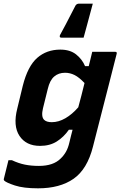

<svg xmlns="http://www.w3.org/2000/svg" viewBox="-46 -820 666 1045"><path d="M288 -615Q281 -615 279.5 -619.5Q278 -624 281 -630Q300 -665 311.5 -686.5Q323 -708 334.5 -731Q346 -754 365 -790Q372 -800 383 -800H459Q449 -762 441.5 -735Q434 -708 427 -681Q420 -654 409 -615ZM282 -550Q335 -550 368 -524Q401 -498 417 -460H437Q442 -479 446.5 -498.5Q451 -518 456 -538H581Q592 -538 589 -527Q566 -437 545.5 -356Q525 -275 504 -194Q483 -113 460 -22Q429 101 354.5 153Q280 205 161 205Q82 205 35 189.5Q-12 174 -23 163Q-27 159 -25 153Q-18 125 -12.5 102.5Q-7 80 0 52H19Q55 69 89.5 76Q124 83 166 83Q244 83 284 43Q301 27 313 6Q325 -15 332 -46Q336 -64 340.5 -81Q345 -98 349 -114H329Q301 -74 263 -50Q225 -26 172 -26Q96 -26 60 -80.5Q24 -135 48 -229L78 -353Q105 -460 156.5 -505Q208 -550 282 -550ZM194 -168Q207 -155 236 -155Q273 -155 310 -176.5Q347 -198 380 -236Q389 -268 397 -300Q405 -332 414 -368Q385 -399 360 -411.5Q335 -424 308 -424Q273 -424 249 -403.5Q225 -383 214 -336L188 -231Q177 -185 194 -168Z"/></svg>

Font: Recursive Mn Lnr St
Style: Bold Italic
Weight: 700
Italic angle: -15°
Monospace: yes
Version: Version 1.079;hotconv 1.0.112;makeotfexe 2.5.65598; ttfautoh